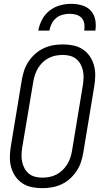

<svg xmlns="http://www.w3.org/2000/svg" viewBox="-20 -975 540 1003"><path d="M201 8Q173 8 146 2.5Q119 -3 97 -17.5Q75 -32 60 -54Q45 -76 38 -102Q31 -128 31.5 -156Q32 -184 37 -213L94 -558Q98 -582 106 -606.5Q114 -631 129 -653.5Q144 -676 164.5 -694Q185 -712 208.5 -723Q232 -734 257.5 -738.5Q283 -743 308 -743Q336 -743 363 -737.5Q390 -732 412 -717.5Q434 -703 449 -681Q464 -659 471 -633Q478 -607 477.5 -579Q477 -551 472 -522L415 -177Q411 -153 403 -128.5Q395 -104 380 -81.5Q365 -59 345 -41Q325 -23 301 -12Q277 -1 251.5 3.5Q226 8 201 8ZM201 -47Q219 -47 238 -50.5Q257 -54 274.5 -63Q292 -72 306 -85.5Q320 -99 330.5 -115.5Q341 -132 347 -150Q353 -168 356 -186L413 -531Q416 -551 416.5 -570Q417 -589 413 -607Q409 -625 400 -641Q391 -657 377 -668Q363 -679 345 -683.5Q327 -688 308 -688Q290 -688 271 -684.5Q252 -681 234.5 -672Q217 -663 203 -649.5Q189 -636 179 -619.5Q169 -603 163 -585Q157 -567 154 -549L96 -204Q93 -184 92.5 -165Q92 -146 96 -128Q100 -110 109 -94Q118 -78 132 -67Q146 -56 164 -51.5Q182 -47 201 -47ZM180 -815Q185 -844 199.5 -872Q214 -900 239 -919.5Q264 -939 293.5 -947Q323 -955 352 -955Q381 -955 408.5 -947Q436 -939 454 -919.5Q472 -900 477.5 -872Q483 -844 478 -815H420Q423 -833 420.5 -850.5Q418 -868 407 -880.5Q396 -893 379 -898Q362 -903 344 -903Q326 -903 307 -898Q288 -893 273 -880.5Q258 -868 249.5 -850.5Q241 -833 238 -815Z"/></svg>

Font: Iosevka Term Curly Lt Obl
Style: Regular
Weight: 300
Italic angle: -9°
Designer: Belleve Invis
Foundry: Belleve Invis
Version: Version 32.3.0